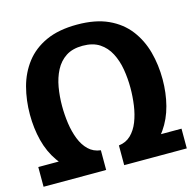

<svg xmlns="http://www.w3.org/2000/svg" viewBox="-100 -777 878 877"><g transform="rotate(-15 338.5 -338.0)"><path d="M296 0Q222.7 -4 171.2 -32Q119.7 -60 87.2 -106.2Q54.7 -152.3 39.8 -210.8Q25 -269.3 25 -334Q25 -402 41.3 -463.5Q57.7 -525 94.5 -573Q131.3 -621 191.5 -648.5Q251.7 -676 338.7 -676Q425.7 -676 485.5 -648.5Q545.3 -621 582.2 -573Q619 -525 635.7 -463.5Q652.3 -402 652.3 -334Q652.3 -269.3 637.2 -210.8Q622 -152.3 589.8 -106.3Q557.7 -60.3 506.2 -32.2Q454.7 -4 381.3 0V-93.3Q415.7 -97.3 438.7 -119.7Q461.7 -142 475.2 -176.3Q488.7 -210.7 494.5 -251.8Q500.3 -293 500.3 -334Q500.3 -379 493 -422Q485.7 -465 467.5 -500Q449.3 -535 418 -555.5Q386.7 -576 338.7 -576Q290.7 -576 259.3 -555.5Q228 -535 209.8 -500Q191.7 -465 184.3 -422Q177 -379 177 -334Q177 -293 182.8 -251.8Q188.7 -210.7 202.2 -176.2Q215.7 -141.7 238.7 -119.5Q261.7 -97.3 296 -93.3ZM0 0V-93.3H290.7V0ZM386.7 0V-93.3H677.3V0Z"/></g></svg>

Font: Epunda Slab Light
Style: Regular
Weight: 300
Designer: Simon Atzbach
Foundry: typofactur
Version: Version 1.102